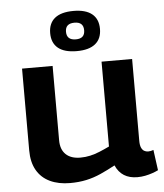

<svg xmlns="http://www.w3.org/2000/svg" viewBox="-55 -837 764 895"><g transform="rotate(-5 327.0 -389.0)"><path d="M237 10Q183 10 143 -9Q103 -28 81.5 -65.5Q60 -103 60 -158V-541H203V-193Q203 -150 227 -127Q251 -104 295 -104Q319 -104 341 -109Q363 -114 385 -123Q407 -132 432 -144V-541H575V-158Q575 -138 580 -126.5Q585 -115 593.5 -110Q602 -105 612 -105Q625 -105 637 -110L650 -14Q638 -8 622 -2.5Q606 3 588.5 6.5Q571 10 552 10Q515 10 489.5 -6Q464 -22 450 -54Q415 -35 381.5 -20Q348 -5 313 2.5Q278 10 237 10ZM322 -600Q264 -600 234.5 -624Q205 -648 205 -694Q205 -740 234.5 -764Q264 -788 322 -788Q379 -788 408.5 -764Q438 -740 438 -694Q438 -648 408.5 -624Q379 -600 322 -600ZM322 -655Q364 -655 364 -694Q364 -733 322 -733Q279 -733 279 -694Q279 -655 322 -655Z"/></g></svg>

Font: Georama SemiExpanded SemiBold
Style: Regular
Weight: 600
Width: 6
Designer: Jean-Baptiste Levee
Foundry: Production Type
Version: Version 1.001